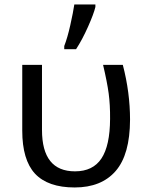

<svg xmlns="http://www.w3.org/2000/svg" viewBox="-20 -825 653 855"><path d="M559.1 -292Q558.6 -136.7 495.1 -63.5Q431.6 9.8 312.5 9.8Q193.4 9.8 135.7 -51.8Q79.1 -113.3 79.1 -243.2V-536.1H167V-246.1Q167 -62 314 -62Q393.6 -62 431.6 -119.1Q469.7 -176.3 470.2 -295.9Q470.7 -358.4 463.9 -409.2Q457 -460 439 -536.1H526.9Q559.1 -413.1 559.1 -292ZM404.8 -805.2V-793.9Q397.5 -763.2 372.1 -706.1Q346.7 -648.9 318.8 -606H266.1V-620.1Q280.3 -656.2 293 -712.9Q305.7 -769.5 311 -805.2Z"/></svg>

Font: NotoSans
Style: Regular
Weight: 400
Designer: Monotype Design team
Foundry: Monotype Imaging Inc.
Version: Version 1.04